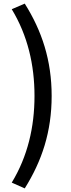

<svg xmlns="http://www.w3.org/2000/svg" viewBox="-20 -898 395 1063"><path d="M117 145C212 -7 266 -168 266 -367C266 -564 212 -727 117 -878L45 -847C133 -702 171 -539 171 -367C171 -194 133 -32 45 113Z"/></svg>

Font: Spoqa Han Sans Neo Medium
Style: Regular
Weight: 500
Designer: [Spoqa Han Sans Neo] Dong-huui Kim  Younghwa Kang  Yujin Lee  [Noto Sans] Ryoko NISHIZUKA  (kana & ideographs); Paul D. 
Foundry: Spoqa (http://www.spoqa-han-sans.com)
Version: Version 1.000